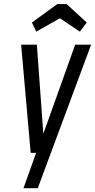

<svg xmlns="http://www.w3.org/2000/svg" viewBox="-20 -762 474 957"><path d="M85.3 -539.3 133 0H160L97.1 175.9H168.3L434.1 -539.3H354.7L196 -95.3L163.7 -539.3ZM265.3 -741.6 139.1 -649.6 160.7 -604.3 278.7 -671.1 378 -604.3 412.4 -649.6 312.3 -741.6Z"/></svg>

Font: Secuela ExtLt
Style: Italic
Weight: 200
Italic angle: -8°
Designer: Fernando Haro
Foundry: deFharo
Version: Version 1.704